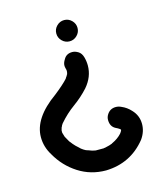

<svg xmlns="http://www.w3.org/2000/svg" viewBox="-106 -617 733 856"><g transform="rotate(-15 261.0 -189.0)"><path d="M270 -537Q290 -537 304.5 -522.5Q319 -508 319 -488Q319 -468 304.5 -453.5Q290 -439 270 -439Q250 -439 235.5 -453.5Q221 -468 221 -488Q221 -508 235.5 -522.5Q250 -537 270 -537ZM268 -390Q281 -390 295 -381.5Q309 -373 314.5 -353.5Q320 -334 320 -314Q320 -262 282 -218Q252 -185 214.5 -158Q177 -131 146 -95Q146 -94 145 -94Q139 -86 136 -77H135Q135 -73 133 -68L132 -64V-54L138 -34L152 -9Q156 -5 157 -3L164 6Q174 18 186 28Q193 36 203.5 42.5Q214 49 217 49.5Q220 50 222 51Q224 52 225 52Q241 59 256 61H293Q294 60 299 60Q323 55 334 50V49H335Q363 36 380 17Q386 10 389 2L388 0L386 -3L384 -4Q377 -9 368 -13Q344 -25 344 -56Q344 -69 351 -80Q365 -103 392 -103Q405 -103 417 -97Q441 -87 459 -67Q486 -39 486 0Q486 36 463 68Q392 156 278 159Q208 159 151 122.5Q94 86 60 26Q35 -14 35 -59Q35 -147 146 -226Q188 -259 209 -282Q210 -284 211 -285Q212 -286 212 -287Q217 -293 220 -300H221V-301Q221 -303 222 -306Q223 -308 223 -310V-319Q222 -324 220.5 -329Q219 -334 219 -341Q219 -353 228 -367Q240 -390 268 -390Z"/></g></svg>

Font: Bad Comic
Style: Regular
Weight: 400
Designer: GGBotNet
Foundry: f0n7
Version: 0.9